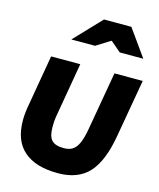

<svg xmlns="http://www.w3.org/2000/svg" viewBox="-147 -1137 1040 1253"><g transform="rotate(15 372.5 -510.5)"><path d="M56 -262Q56 -313 68 -375L126 -712H323L258 -334Q254 -310 254 -269Q254 -207 278 -181Q302 -155 360 -155Q396 -155 419 -169.5Q442 -184 458 -218.5Q474 -253 485 -316L554 -712H745L677 -322Q647 -147 574 -67Q501 13 365 13Q215 13 135.5 -55.5Q56 -124 56 -262ZM397 -1034H582L711 -853H552L483 -912H479L385 -853H225Z"/></g></svg>

Font: Nebula Sans Black
Style: Regular
Weight: 900
Italic angle: -9°
Designer: Paul D. Hunt for Adobe (as Source Sans)
Foundry: Nebula Entertainment & Broadcasting LLC
Version: Version 1.010